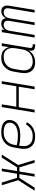

<svg xmlns="http://www.w3.org/2000/svg" viewBox="1212 -1780 576 3040"><g transform="rotate(-90 1500.0 -260.0)"><path d="M487 0H444L370 -241H305L265 0H223L263 -241H203L49 0H1L167 -260L87 -520H130L204 -279H269L309 -520H351L311 -279H371L525 -520H573L407 -260Z M860 8Q828 8 798.5 2.5Q769 -3 743.5 -17.5Q718 -32 699.5 -54.5Q681 -77 672.5 -105Q664 -133 663.5 -164Q663 -195 668 -226L685 -326Q689 -353 698.5 -380Q708 -407 724.5 -431.5Q741 -456 764.5 -475.5Q788 -495 815 -507Q842 -519 869.5 -523.5Q897 -528 925 -528Q950 -528 975 -525.5Q1000 -523 1023 -516Q1046 -509 1066.5 -496.5Q1087 -484 1101 -465Q1115 -446 1118.5 -421.5Q1122 -397 1118 -372Q1114 -347 1101 -323Q1088 -299 1068 -282Q1048 -265 1023.5 -254Q999 -243 974 -237Q949 -231 923.5 -229Q898 -227 874 -227Q832 -227 792 -231Q752 -235 714 -246L710 -219Q706 -194 706 -169.5Q706 -145 713 -122Q720 -99 734.5 -81Q749 -63 769.5 -51Q790 -39 814 -34.5Q838 -30 863 -30Q890 -30 917.5 -36Q945 -42 970 -56Q995 -70 1015 -91Q1035 -112 1049 -137L1085 -121Q1069 -91 1044 -65Q1019 -39 989 -22.5Q959 -6 925.5 1Q892 8 860 8ZM874 -265Q894 -265 914.5 -266.5Q935 -268 955.5 -272.5Q976 -277 995.5 -285Q1015 -293 1033 -306.5Q1051 -320 1062 -338.5Q1073 -357 1076 -377Q1079 -397 1075 -415Q1071 -433 1060 -446.5Q1049 -460 1033 -468.5Q1017 -477 999 -481.5Q981 -486 962.5 -488Q944 -490 925 -490Q902 -490 879 -486Q856 -482 833.5 -471.5Q811 -461 792 -444.5Q773 -428 759.5 -407.5Q746 -387 738 -364.5Q730 -342 727 -319L721 -284Q757 -273 796 -269Q835 -265 874 -265Z M1239 0 1325 -520H1368L1330 -290H1654L1692 -520H1735L1649 0H1606L1647 -251H1323L1282 0Z M2032 8Q2003 8 1975.5 1.5Q1948 -5 1925.5 -21Q1903 -37 1888.5 -60Q1874 -83 1868 -110.5Q1862 -138 1862.5 -167Q1863 -196 1868 -226L1885 -326Q1889 -352 1897.5 -378Q1906 -404 1921 -428Q1936 -452 1956.5 -472Q1977 -492 2001.5 -505Q2026 -518 2053.5 -523Q2081 -528 2107 -528Q2137 -528 2165.5 -521Q2194 -514 2216 -497.5Q2238 -481 2252.5 -456.5Q2267 -432 2273 -404L2292 -520H2335L2261 -74Q2259 -65 2260.5 -56.5Q2262 -48 2267.5 -42Q2273 -36 2281 -33Q2289 -30 2298 -30H2319V8H2291Q2274 8 2258 3.5Q2242 -1 2231.5 -12.5Q2221 -24 2218 -40.5Q2215 -57 2218 -74L2222 -97Q2208 -72 2187 -51Q2166 -30 2140 -16.5Q2114 -3 2086.5 2.5Q2059 8 2032 8ZM2046 -30Q2068 -30 2090.5 -34Q2113 -38 2134.5 -48Q2156 -58 2175 -74.5Q2194 -91 2206.5 -110.5Q2219 -130 2227 -152.5Q2235 -175 2238 -197L2255 -297Q2259 -321 2259.5 -345Q2260 -369 2255 -391.5Q2250 -414 2238.5 -433.5Q2227 -453 2208.5 -466Q2190 -479 2167 -484.5Q2144 -490 2120 -490Q2098 -490 2074.5 -485.5Q2051 -481 2029.5 -470.5Q2008 -460 1989.5 -443.5Q1971 -427 1958 -407Q1945 -387 1937.5 -364.5Q1930 -342 1927 -319L1910 -219Q1906 -195 1905.5 -171.5Q1905 -148 1910.5 -126Q1916 -104 1928 -85Q1940 -66 1958.5 -53.5Q1977 -41 1999.5 -35.5Q2022 -30 2046 -30Z M2425 0 2511 -520H2553L2545 -473Q2553 -486 2564.5 -496.5Q2576 -507 2589 -514.5Q2602 -522 2616.5 -525Q2631 -528 2645 -528Q2662 -528 2678 -523.5Q2694 -519 2705 -509Q2716 -499 2723.5 -484.5Q2731 -470 2733 -454Q2740 -470 2751 -484.5Q2762 -499 2777.5 -509Q2793 -519 2809.5 -523.5Q2826 -528 2843 -528Q2867 -528 2888 -518Q2909 -508 2919.5 -488.5Q2930 -469 2931 -445Q2932 -421 2928 -397L2863 0H2821L2888 -404Q2890 -420 2889 -436.5Q2888 -453 2879.5 -465.5Q2871 -478 2856 -484Q2841 -490 2825 -490Q2807 -490 2788.5 -482Q2770 -474 2757.5 -459Q2745 -444 2738.5 -426Q2732 -408 2729 -390L2665 0H2623L2690 -404Q2692 -420 2691 -436.5Q2690 -453 2681.5 -465.5Q2673 -478 2658 -484Q2643 -490 2627 -490Q2609 -490 2590.5 -482Q2572 -474 2559.5 -459Q2547 -444 2540.5 -426Q2534 -408 2531 -390L2467 0Z"/></g></svg>

Font: Iosevka Extralight Extended
Style: Italic
Weight: 200
Width: 7
Italic angle: -9°
Monospace: yes
Designer: Belleve Invis
Foundry: Belleve Invis
Version: Version 32.5.0; ttfautohint (v1.8.4)